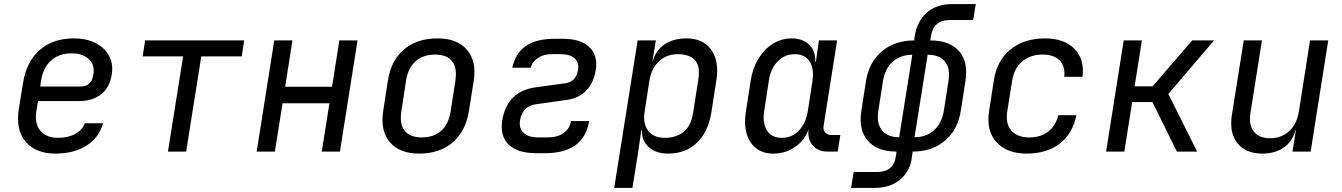

<svg xmlns="http://www.w3.org/2000/svg" viewBox="-20 -750 6640 950"><path d="M254 10Q157 10 107 -48.5Q57 -107 73 -210L94 -340Q111 -445 176.5 -502.5Q242 -560 345 -560Q408 -560 453 -537Q498 -514 519.5 -474Q541 -434 533 -382Q523 -317 480.5 -283.5Q438 -250 370 -250H168L160 -200Q150 -139 179.5 -103.5Q209 -68 267 -68Q317 -68 352.5 -87.5Q388 -107 400 -140H490Q470 -69 408 -29.5Q346 10 254 10ZM179 -322H380Q404 -322 420.5 -336Q437 -350 442 -382Q450 -429 419.5 -457.5Q389 -486 333 -486Q272 -486 232.5 -450.5Q193 -415 183 -350Z M811 0 886 -471H686L698 -550H1188L1176 -471H976L901 0Z M1250 0 1337 -550H1427L1391 -321H1623L1659 -550H1749L1662 0H1572L1610 -239H1378L1340 0Z M2054 10Q1957 10 1909 -46.5Q1861 -103 1876 -200L1899 -350Q1914 -450 1978.5 -505Q2043 -560 2145 -560Q2242 -560 2290.5 -503.5Q2339 -447 2324 -351L2300 -200Q2284 -100 2219.5 -45Q2155 10 2054 10ZM2067 -70Q2126 -70 2163 -103Q2200 -136 2210 -200L2233 -350Q2243 -414 2217 -447Q2191 -480 2132 -480Q2074 -480 2036.5 -447Q1999 -414 1989 -350L1966 -200Q1956 -136 1982.5 -103Q2009 -70 2067 -70Z M2677 8H2633Q2541 8 2497 -34.5Q2453 -77 2465 -154Q2489 -299 2631 -318L2777 -338Q2831 -346 2840 -404Q2846 -440 2823.5 -461Q2801 -482 2754 -482H2710Q2669 -482 2641 -463Q2613 -444 2606 -415H2515Q2545 -558 2722 -558H2766Q2853 -558 2896 -517Q2939 -476 2928 -404Q2918 -341 2881 -302.5Q2844 -264 2787 -256L2631 -234Q2565 -225 2553 -154Q2547 -114 2571 -92Q2595 -70 2645 -70H2689Q2738 -70 2768.5 -91.5Q2799 -113 2805 -151H2895Q2869 8 2677 8Z M3019 180 3135 -550H3225L3208 -445H3209Q3224 -500 3267.5 -530Q3311 -560 3377 -560Q3458 -560 3498.5 -504.5Q3539 -449 3525 -356L3500 -195Q3485 -98 3428.5 -44Q3372 10 3286 10Q3226 10 3190.5 -21.5Q3155 -53 3156 -105H3153L3135 20L3109 180ZM3269 -68Q3326 -68 3363 -98Q3400 -128 3410 -195L3435 -355Q3446 -423 3418.5 -452.5Q3391 -482 3334 -482Q3279 -482 3241 -447Q3203 -412 3193 -350L3170 -200Q3160 -138 3187 -103Q3214 -68 3269 -68Z M3805 10Q3756 10 3722 -16Q3688 -42 3674.5 -88Q3661 -134 3670 -194L3695 -355Q3705 -416 3734 -462Q3763 -508 3805 -534Q3847 -560 3896 -560Q3952 -560 3984 -528.5Q4016 -497 4014 -445H4017L4032 -550H4122L4055 -127Q4052 -107 4063 -94.5Q4074 -82 4093 -82H4138L4125 0H4075Q4026 0 4000 -32Q3974 -64 3981 -111Q3962 -56 3914.5 -23Q3867 10 3805 10ZM3848 -68Q3898 -68 3932.5 -103.5Q3967 -139 3977 -200L4000 -350Q4009 -411 3985.5 -446.5Q3962 -482 3913 -482Q3863 -482 3828 -446.5Q3793 -411 3784 -350L3761 -200Q3752 -139 3775.5 -103.5Q3799 -68 3848 -68Z M4413 20 4416 0Q4320 0 4273.5 -54Q4227 -108 4242 -202L4265 -350Q4280 -443 4344 -496.5Q4408 -550 4503 -550L4506 -570Q4517 -644 4565 -687Q4613 -730 4694 -730H4808L4795 -651H4680Q4598 -651 4586 -570L4583 -550Q4679 -550 4725.5 -496.5Q4772 -443 4757 -350L4734 -202Q4719 -108 4655.5 -54Q4592 0 4496 0L4493 20Q4486 94 4436 137Q4386 180 4305 180H4191L4204 101H4319Q4404 101 4413 20ZM4429 -71 4494 -479Q4436 -479 4397.5 -445Q4359 -411 4349 -350L4326 -202Q4316 -141 4343.5 -106Q4371 -71 4429 -71ZM4505 -71Q4564 -71 4602 -106Q4640 -141 4650 -202L4673 -350Q4683 -411 4656 -445Q4629 -479 4570 -479Z M5060 10Q4962 10 4910.5 -46.5Q4859 -103 4874 -200L4897 -350Q4912 -450 4979.5 -505Q5047 -560 5151 -560Q5246 -560 5296.5 -508Q5347 -456 5336 -370H5246Q5251 -423 5222.5 -451.5Q5194 -480 5138 -480Q5079 -480 5038.5 -446.5Q4998 -413 4988 -351L4964 -200Q4954 -138 4984 -104Q5014 -70 5073 -70Q5129 -70 5166.5 -99Q5204 -128 5216 -180H5306Q5288 -89 5223.5 -39.5Q5159 10 5060 10Z M5453 0 5540 -550H5630L5594 -323H5683L5879 -550H5987L5761 -285L5903 0H5803L5682 -245H5582L5543 0Z M6226 10Q6144 10 6103 -41Q6062 -92 6075 -180L6134 -550H6224L6167 -190Q6158 -132 6184 -99Q6210 -66 6264 -66Q6320 -66 6358.5 -101Q6397 -136 6407 -200L6462 -550H6552L6465 0H6375L6392 -105H6390Q6375 -50 6332 -20Q6289 10 6226 10Z"/></svg>

Font: JetBrains Mono NL
Style: Italic
Weight: 400
Italic angle: -9°
Monospace: yes
Designer: Philipp Nurullin, Konstantin Bulenkov
Foundry: JetBrains
Version: Version 2.305; ttfautohint (v1.8.4.7-5d5b)